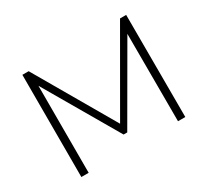

<svg xmlns="http://www.w3.org/2000/svg" viewBox="-138 -919 1233 1139"><g transform="rotate(-30 478.0 -350.0)"><path d="M122 0V-700H165L479 -159L791 -700H833L834 0H784L783 -599L490 -93H465L172 -596V0Z"/></g></svg>

Font: Montserrat Z Light
Style: Regular
Weight: 300
Designer: Julieta Ulanovsky
Foundry: Julieta Ulanovsky
Version: Version 8.000